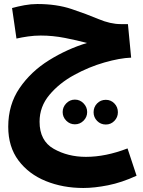

<svg xmlns="http://www.w3.org/2000/svg" viewBox="-20 -543 713 956"><path d="M660 332 615 196Q506 238 408 238Q318 238 247.5 198Q177 158 177 63Q177 -12 226 -70.5Q275 -129 349 -169.5Q423 -210 500 -232Q577 -254 633 -256L617 -423H581Q530 -423 470.5 -448Q411 -473 336.5 -498Q262 -523 166 -523Q134 -523 101.5 -517Q69 -511 40 -503L62 -351Q88 -357 119.5 -361.5Q151 -366 183 -366Q243 -366 304 -354Q365 -342 413 -329Q314 -299 224 -243Q134 -187 77.5 -104.5Q21 -22 21 88Q21 188 72 256Q123 324 208 358.5Q293 393 395 393Q450 393 518 379.5Q586 366 660 332ZM353 76Q378 76 396 58Q414 40 414 15Q414 -10 396 -28.5Q378 -47 353 -47Q328 -47 310 -28.5Q292 -10 292 15Q292 40 310 58Q328 76 353 76ZM507 77Q532 77 549.5 59Q567 41 567 16Q567 -10 549.5 -28Q532 -46 507 -46Q481 -46 463.5 -28Q446 -10 446 16Q446 41 463.5 59Q481 77 507 77Z"/></svg>

Font: Noto Sans Arabic SemiCondensed Extra
Style: Regular
Weight: 800
Width: 4
Designer: Nadine Chahine - Monotype Design Team
Foundry: Monotype Imaging Inc.
Version: Version 1.902